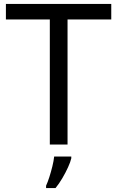

<svg xmlns="http://www.w3.org/2000/svg" viewBox="-20 -734 596 975"><path d="M323 0H233V-635H10V-714H545V-635H323ZM342 70Q338 88 325.5 115.5Q313 143 296.5 171Q280 199 262 221H214V209Q222 192 230.5 165.5Q239 139 246 110.5Q253 82 255 61H342Z"/></svg>

Font: Noto Sans Medefaidrin
Style: Regular
Weight: 400
Designer: Dalton Maag Ltd
Foundry: Dalton Maag Ltd
Version: Version 1.002; ttfautohint (v1.8.4.7-5d5b)